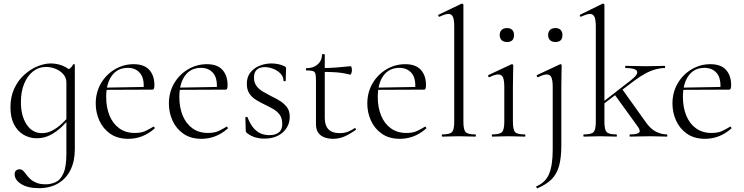

<svg xmlns="http://www.w3.org/2000/svg" viewBox="-20 -745 4055 1047"><path d="M192 281Q131 281 95.5 258.5Q60 236 60 206Q60 190 68.5 184Q77 178 85 178Q98 178 106.5 186.5Q115 195 123.5 207Q132 219 145 231Q158 243 178 251.5Q198 260 229 260Q258 260 284 248Q310 236 326 200Q342 164 342 94V-361Q356 -368 364 -374Q372 -380 379 -394Q380 -396 384 -395Q388 -394 388 -392V70Q388 133 365 180.5Q342 228 298 254.5Q254 281 192 281ZM180 9Q142 9 109 -10Q76 -29 56.5 -66.5Q37 -104 37 -160Q37 -217 57.5 -261.5Q78 -306 111.5 -336.5Q145 -367 183.5 -383Q222 -399 257 -399Q292 -399 324 -385.5Q356 -372 374 -349L342 -295Q342 -321 325.5 -340Q309 -359 283.5 -369.5Q258 -380 232 -380Q191 -380 160 -355.5Q129 -331 111.5 -288Q94 -245 94 -188Q94 -114 125 -66.5Q156 -19 209 -19Q239 -19 266 -33.5Q293 -48 316 -69.5Q339 -91 358 -113L366 -106Q344 -80 316.5 -53.5Q289 -27 255 -9Q221 9 180 9Z M680 12Q621 12 581.5 -15.5Q542 -43 522 -87Q502 -131 502 -180Q502 -241 530 -289.5Q558 -338 605.5 -366.5Q653 -395 709 -395Q766 -395 794 -364Q822 -333 822 -281Q822 -268 819.5 -262Q817 -256 810 -256H763Q768 -318 743.5 -346.5Q719 -375 677 -375Q621 -375 590 -332.5Q559 -290 559 -216Q559 -160 577 -115.5Q595 -71 630 -45.5Q665 -20 715 -20Q750 -20 772.5 -30.5Q795 -41 816 -54Q818 -56 821.5 -51.5Q825 -47 823 -44Q788 -14 752.5 -1Q717 12 680 12ZM546 -255 545 -267 773 -271V-256Z M1079 12Q1020 12 980.5 -15.5Q941 -43 921 -87Q901 -131 901 -180Q901 -241 929 -289.5Q957 -338 1004.5 -366.5Q1052 -395 1108 -395Q1165 -395 1193 -364Q1221 -333 1221 -281Q1221 -268 1218.5 -262Q1216 -256 1209 -256H1162Q1167 -318 1142.5 -346.5Q1118 -375 1076 -375Q1020 -375 989 -332.5Q958 -290 958 -216Q958 -160 976 -115.5Q994 -71 1029 -45.5Q1064 -20 1114 -20Q1149 -20 1171.5 -30.5Q1194 -41 1215 -54Q1217 -56 1220.5 -51.5Q1224 -47 1222 -44Q1187 -14 1151.5 -1Q1116 12 1079 12ZM945 -255 944 -267 1172 -271V-256Z M1365 -322Q1365 -295 1378.5 -276.5Q1392 -258 1413.5 -245.5Q1435 -233 1458 -221Q1484 -209 1507 -194.5Q1530 -180 1545 -160Q1560 -140 1560 -108Q1560 -76 1544 -49Q1528 -22 1496.5 -5.5Q1465 11 1420 11Q1396 11 1373 4.5Q1350 -2 1326 -20Q1324 -22 1322 -25Q1320 -28 1320 -32L1318 -104Q1318 -107 1323.5 -107.5Q1329 -108 1330 -105Q1343 -71 1360.5 -49.5Q1378 -28 1400 -18Q1422 -8 1449 -8Q1484 -8 1502.5 -24.5Q1521 -41 1519 -74Q1518 -103 1504 -121Q1490 -139 1469 -151Q1448 -163 1425 -174Q1400 -186 1377.5 -199.5Q1355 -213 1340.5 -234Q1326 -255 1326 -288Q1326 -326 1346 -350.5Q1366 -375 1396.5 -387Q1427 -399 1460 -399Q1478 -399 1496 -395.5Q1514 -392 1531 -384Q1540 -380 1540 -373Q1540 -358 1539 -341Q1538 -324 1538 -304Q1538 -302 1532 -302Q1526 -302 1526 -304Q1526 -327 1509.5 -344Q1493 -361 1469.5 -370Q1446 -379 1423 -379Q1396 -379 1380.5 -365Q1365 -351 1365 -322Z M1796 12Q1772 12 1750.5 4.5Q1729 -3 1716 -20.5Q1703 -38 1703 -68V-306Q1703 -331 1700 -342.5Q1697 -354 1686 -357.5Q1675 -361 1651 -361Q1648 -361 1648 -367Q1648 -373 1651 -373Q1689 -373 1712.5 -394Q1736 -415 1736 -447Q1736 -450 1743.5 -450Q1751 -450 1751 -447V-102Q1751 -60 1771.5 -39.5Q1792 -19 1832 -19Q1859 -19 1879.5 -27.5Q1900 -36 1913 -46Q1917 -48 1920 -43.5Q1923 -39 1919 -36Q1882 -10 1854 1Q1826 12 1796 12ZM1889 -338Q1850 -348 1814.5 -350.5Q1779 -353 1739 -353V-374Q1778 -374 1814.5 -377Q1851 -380 1892 -384Q1895 -384 1897 -377.5Q1899 -371 1899 -361Q1899 -354 1896 -345.5Q1893 -337 1889 -338Z M2161 12Q2102 12 2062.5 -15.5Q2023 -43 2003 -87Q1983 -131 1983 -180Q1983 -241 2011 -289.5Q2039 -338 2086.5 -366.5Q2134 -395 2190 -395Q2247 -395 2275 -364Q2303 -333 2303 -281Q2303 -268 2300.5 -262Q2298 -256 2291 -256H2244Q2249 -318 2224.5 -346.5Q2200 -375 2158 -375Q2102 -375 2071 -332.5Q2040 -290 2040 -216Q2040 -160 2058 -115.5Q2076 -71 2111 -45.5Q2146 -20 2196 -20Q2231 -20 2253.5 -30.5Q2276 -41 2297 -54Q2299 -56 2302.5 -51.5Q2306 -47 2304 -44Q2269 -14 2233.5 -1Q2198 12 2161 12ZM2027 -255 2026 -267 2254 -271V-256Z M2392 0Q2389 0 2389 -6Q2389 -12 2392 -12Q2433 -12 2445 -25Q2457 -38 2457 -81V-600Q2457 -636 2450 -652.5Q2443 -669 2425 -669Q2409 -669 2377 -654Q2373 -652 2370.5 -658Q2368 -664 2372 -665L2495 -724Q2497 -725 2500 -725Q2502 -725 2504.5 -723Q2507 -721 2507 -718V-81Q2507 -39 2518.5 -25.5Q2530 -12 2572 -12Q2575 -12 2575 -6Q2575 0 2572 0Q2555 0 2531.5 -1Q2508 -2 2482 -2Q2457 -2 2433 -1Q2409 0 2392 0Z M2664 0Q2662 0 2662 -6Q2662 -12 2664 -12Q2705 -12 2717.5 -25Q2730 -38 2730 -81V-270Q2730 -306 2723 -322.5Q2716 -339 2697 -339Q2688 -339 2676.5 -335.5Q2665 -332 2649 -324Q2645 -323 2642.5 -328.5Q2640 -334 2644 -336L2768 -394Q2771 -395 2772 -395Q2774 -395 2776.5 -393Q2779 -391 2779 -388Q2779 -381 2778 -349.5Q2777 -318 2777 -271V-81Q2777 -38 2788.5 -25Q2800 -12 2842 -12Q2845 -12 2845 -6Q2845 0 2842 0Q2825 0 2802 -1Q2779 -2 2753 -2Q2728 -2 2705 -1Q2682 0 2664 0ZM2745 -516Q2726 -516 2715.5 -526Q2705 -536 2705 -554Q2705 -572 2715.5 -582Q2726 -592 2745 -592Q2763 -592 2773 -582Q2783 -572 2783 -554Q2783 -516 2745 -516Z M3043 -388Q3043 -381 3042 -349.5Q3041 -318 3041 -271V48Q3041 114 3029 158.5Q3017 203 2988.5 232Q2960 261 2910 282Q2908 283 2905.5 277.5Q2903 272 2905 271Q2955 250 2974.5 203Q2994 156 2994 71V-270Q2994 -306 2987 -322.5Q2980 -339 2962 -339Q2953 -339 2941.5 -335.5Q2930 -332 2914 -324Q2910 -323 2907.5 -328.5Q2905 -334 2909 -336L3033 -394Q3035 -395 3036 -395Q3039 -395 3041 -393Q3043 -391 3043 -388ZM3009 -516Q2990 -516 2979.5 -526Q2969 -536 2969 -554Q2969 -572 2979.5 -582Q2990 -592 3009 -592Q3027 -592 3037 -582Q3047 -572 3047 -554Q3047 -516 3009 -516Z M3164 0Q3161 0 3161 -6Q3161 -12 3164 -12Q3205 -12 3217 -25Q3229 -38 3229 -81V-600Q3229 -636 3222 -652.5Q3215 -669 3197 -669Q3181 -669 3149 -654Q3145 -652 3142.5 -658Q3140 -664 3144 -665L3264 -724Q3267 -725 3269 -725Q3271 -725 3273.5 -723Q3276 -721 3276 -718V-81Q3276 -38 3288 -25Q3300 -12 3342 -12Q3344 -12 3344 -6Q3344 0 3342 0Q3324 0 3301.5 -1Q3279 -2 3253 -2Q3228 -2 3204.5 -1Q3181 0 3164 0ZM3415 0Q3413 0 3413 -6Q3413 -12 3415 -12Q3453 -12 3464 -21Q3475 -30 3459 -53L3331 -230L3372 -260L3500 -81Q3527 -42 3557 -27Q3587 -12 3617 -12Q3619 -12 3619 -6Q3619 0 3617 0Q3599 0 3576.5 -1Q3554 -2 3528 -2Q3491 -2 3464.5 -1Q3438 0 3415 0ZM3263 -172 3259 -182 3421 -308Q3462 -340 3453.5 -357Q3445 -374 3392 -374Q3389 -374 3389 -380Q3389 -386 3392 -386Q3416 -386 3440 -385Q3464 -384 3504 -384Q3541 -384 3563 -385Q3585 -386 3605 -386Q3607 -386 3607 -380Q3607 -374 3605 -374Q3582 -374 3555.5 -367Q3529 -360 3500 -344.5Q3471 -329 3439 -305Z M3825 12Q3766 12 3726.5 -15.5Q3687 -43 3667 -87Q3647 -131 3647 -180Q3647 -241 3675 -289.5Q3703 -338 3750.5 -366.5Q3798 -395 3854 -395Q3911 -395 3939 -364Q3967 -333 3967 -281Q3967 -268 3964.5 -262Q3962 -256 3955 -256H3908Q3913 -318 3888.5 -346.5Q3864 -375 3822 -375Q3766 -375 3735 -332.5Q3704 -290 3704 -216Q3704 -160 3722 -115.5Q3740 -71 3775 -45.5Q3810 -20 3860 -20Q3895 -20 3917.5 -30.5Q3940 -41 3961 -54Q3963 -56 3966.5 -51.5Q3970 -47 3968 -44Q3933 -14 3897.5 -1Q3862 12 3825 12ZM3691 -255 3690 -267 3918 -271V-256Z"/></svg>

Font: Cormorant Infant Light Light
Style: Regular
Weight: 300
Version: Version 4.001